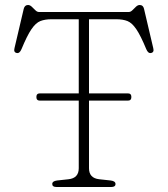

<svg xmlns="http://www.w3.org/2000/svg" viewBox="-20 -748 671 768"><path d="M125.5 -360Q125.5 -374.5 139.5 -374.5H295V-671H186Q160 -671 141.5 -663.8Q123 -656.5 105.8 -631.2Q88.5 -606 66 -551.5Q58.5 -533.5 47 -536Q33.5 -538.5 38 -555.5L75 -713Q79 -728 92 -728Q100 -728 107.2 -721Q114.5 -714 121.5 -707Q128.5 -700 136 -700H495Q502.5 -700 509.5 -707Q516.5 -714 523.8 -721Q531 -728 539 -728Q552.5 -728 556 -713L593 -555.5Q597.5 -538.5 584 -536Q572.5 -533.5 565 -551.5Q542.5 -606 525.2 -631.2Q508 -656.5 489.8 -663.8Q471.5 -671 445 -671H336V-374.5H491.5Q505.5 -374.5 505.5 -360Q505.5 -345.5 491.5 -345.5H336V-75Q336 -35.5 377 -31L423 -26Q442 -23.5 442 -12Q442 0 425 0H206Q189 0 189 -12Q189 -23.5 208 -26L254 -31Q295 -35.5 295 -75V-345.5H139.5Q125.5 -345.5 125.5 -360Z"/></svg>

Font: Fraunces 9pt SuperSoft Thin
Style: Regular
Weight: 100
Version: Version 1.000;[b76b70a41]